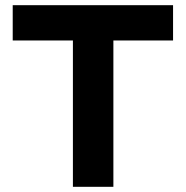

<svg xmlns="http://www.w3.org/2000/svg" viewBox="-20 -720 716 740"><path d="M261 0V-564H29V-700H647V-564H417V0Z"/></svg>

Font: REM Medium SemiBold
Style: Regular
Weight: 600
Version: Version 1.005;gftools[0.9.28]